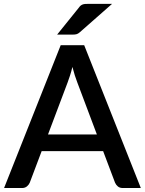

<svg xmlns="http://www.w3.org/2000/svg" viewBox="-22 -948 730 968"><path d="M466.5 -270 367.5 -533Q355.5 -563.5 343 -610.5Q337.5 -587 331 -567.2Q324.5 -547.5 319 -532.5L220 -270ZM688 0H597.5Q582 0 572.5 -7.8Q563 -15.5 558 -27L498 -186H188L128 -27Q124 -17 114 -8.5Q104 0 89 0H-1.5L284 -720H402.5ZM543 -928.5 380.5 -785.5Q371.5 -777.5 363.5 -775.5Q355.5 -773.5 343.5 -773.5H266L376 -910Q380.5 -916.5 385 -920Q389.5 -923.5 395 -925.5Q400.5 -927.5 407.2 -928Q414 -928.5 423 -928.5Z"/></svg>

Font: LatoLatin Semibold
Style: Regular
Weight: 600
Designer: Lukasz Dziedzic with Adam Twardoch and Botio Nikoltchev
Foundry: tyPoland Lukasz Dziedzic
Version: Version 2.015; 2015-08-06; http://www.latofonts.com/